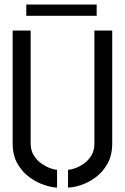

<svg xmlns="http://www.w3.org/2000/svg" viewBox="-20 -837 561 862"><path d="M98 -766V-816.8H414V-766ZM236.2 5Q214.3 5 180.4 -6Q146.6 -17 114 -40Q81.3 -63 59.1 -101Q36.8 -139 36.8 -193V-700H117.6V-193Q117.6 -161.6 132 -138.9Q146.4 -116.2 167.1 -102.1Q187.8 -88 207.1 -81.3Q226.4 -74.6 236.2 -74.6ZM285.4 5V-74.6Q295.8 -74.6 315.1 -81Q334.4 -87.4 354.8 -101.2Q375.2 -115 389.5 -137.7Q403.8 -160.4 403.8 -193V-700H483.8V-193Q483.8 -139 462 -101Q440.3 -63 407.6 -39.5Q375 -16 341.6 -5.5Q308.3 5 285.4 5Z"/></svg>

Font: Stick No Bills ExtraLight
Style: Regular
Weight: 200
Designer: Kosala Senevirathne, Siva Puranthara, Lasantha Premarathna, Tharique Azeez
Foundry: mooniak
Version: Version 2.000